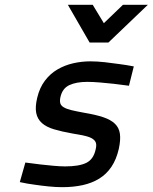

<svg xmlns="http://www.w3.org/2000/svg" viewBox="-20 -764 632 795"><path d="M514 -409Q482 -413 451 -417Q424 -420 394 -422.5Q364 -425 341 -425Q296 -425 267 -411.5Q238 -398 230 -361Q227 -347 229.5 -337Q232 -327 243.5 -320Q255 -313 275.5 -308Q296 -303 329 -297Q377 -289 408 -278.5Q439 -268 456 -251.5Q473 -235 476.5 -210Q480 -185 472 -148Q462 -104 441.5 -73.5Q421 -43 391 -24.5Q361 -6 322.5 2.5Q284 11 238 11Q212 11 182 8Q152 5 125 1Q93 -3 62 -10L85 -91Q117 -87 148 -83Q174 -80 202 -77.5Q230 -75 250 -75Q307 -75 337 -89.5Q367 -104 376 -145Q380 -161 377.5 -171Q375 -181 364.5 -188.5Q354 -196 333.5 -201Q313 -206 281 -211Q236 -219 204 -228.5Q172 -238 153.5 -254.5Q135 -271 130 -296Q125 -321 134 -359Q144 -401 166 -430Q188 -459 218 -476.5Q248 -494 283 -502Q318 -510 354 -510Q382 -510 413.5 -506.5Q445 -503 472 -499Q504 -495 534 -489ZM261 -744H364L410 -668L489 -744H592L429 -588H351Z"/></svg>

Font: Panefresco 600wt
Style: Italic
Weight: 600
Foundry: Campivisivi & Chank Co
Version: Version 1.000